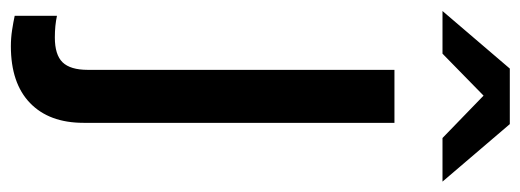

<svg xmlns="http://www.w3.org/2000/svg" viewBox="-382 -438 981 362"><g transform="rotate(90 109.0 -256.5)"><path d="M14.6 214Q-0.8 214 -15.8 211.7Q-30.8 209.4 -42.7 206.8V127.1Q-24.5 131.1 -1.8 131.1Q30.8 131.1 45 116.5Q59.2 101.8 59.2 69V-509.2H159.1V76.9Q159.1 141.8 121.7 177.9Q84.3 214 14.6 214ZM187.7 -599.8 107.8 -677.2 28.7 -599.8H-51.7L56.8 -726.7H161.5L269.9 -599.8Z"/></g></svg>

Font: Red Hat Display VF
Style: Regular
Weight: 300
Designer: Pentagram, MCKL
Foundry: Pentagram, MCKL
Version: Version 1.023